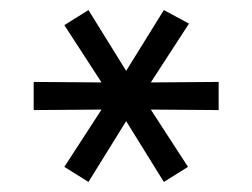

<svg xmlns="http://www.w3.org/2000/svg" viewBox="-20 -738 502 382"><path d="M156 -376 108 -406 182 -520 47 -519V-575L182 -574L108 -688L156 -718L231 -597L306 -718L356 -691L280 -574L415 -575V-519L280 -520L354 -406L306 -376L231 -497Z"/></svg>

Font: Host Grotesk Light
Style: Regular
Weight: 300
Designer: Doukan Karapınar
Foundry: Element Type
Version: Version 1.003